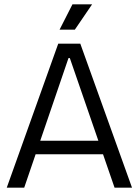

<svg xmlns="http://www.w3.org/2000/svg" viewBox="-20 -860 636 880"><path d="M11 0 247 -660H348L585 0H505L300 -594H294L91 0ZM114 -153V-215H489V-153ZM323 -724H253L312 -840H402Z"/></svg>

Font: Bricolage Grotesque 48pt Condensed ExtraBold Light
Style: Regular
Weight: 300
Version: Version 1.000;gftools[0.9.30]